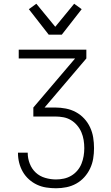

<svg xmlns="http://www.w3.org/2000/svg" viewBox="-20 -795 590 1025"><path d="M279 210Q253 210 227 206Q201 202 177.5 191Q154 180 134.5 162.5Q115 145 102 122.5Q89 100 82.5 74.5Q76 49 76 23V20H128V22Q128 51 139 79Q150 107 171 126.5Q192 146 221 154.5Q250 163 279 163Q300 163 321 158.5Q342 154 360.5 143Q379 132 393 115.5Q407 99 415 79Q423 59 426.5 38Q430 17 430 -4Q430 -26 426.5 -47.5Q423 -69 414.5 -89Q406 -109 391.5 -126Q377 -143 358.5 -154Q340 -165 318.5 -169Q297 -173 275 -173H158V-221L381 -483H80V-530H441V-483L218 -221H275Q303 -221 331.5 -215.5Q360 -210 385 -196.5Q410 -183 429.5 -162Q449 -141 461 -115Q473 -89 477.5 -61Q482 -33 482 -4Q482 24 477.5 51.5Q473 79 461 104.5Q449 130 430 151Q411 172 386.5 185.5Q362 199 334.5 204.5Q307 210 279 210ZM240 -610 134 -746 174 -775 275 -652 376 -775 416 -746 310 -610Z"/></svg>

Font: Lode Dark Term
Style: Regular
Weight: 400
Monospace: yes
Designer: Belleve Invis
Foundry: Belleve Invis
Version: Version 29.2.0